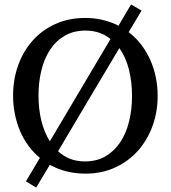

<svg xmlns="http://www.w3.org/2000/svg" viewBox="-20 -768 771 867"><path d="M479 -591.8Q456.5 -610.4 428.2 -620.1Q399.9 -629.9 366.2 -629.9Q312 -629.9 272 -606.4Q231.9 -583 205.6 -542.7Q179.2 -502.4 166.5 -449Q153.8 -395.5 153.8 -335.9Q153.8 -276.4 166.5 -223.6Q179.2 -170.9 205.1 -129.9ZM576.2 -334Q576.2 -398.9 562 -454.6Q547.9 -510.3 519 -550.8Q458.5 -449.2 387.5 -330.1Q316.4 -210.9 242.2 -85Q266.1 -63 296.1 -51Q326.2 -39.1 363.8 -39.1Q418 -39.1 457.8 -63Q497.6 -86.9 523.9 -127.2Q550.3 -167.5 563.2 -220.9Q576.2 -274.4 576.2 -334ZM691.9 -335Q691.9 -262.2 668.5 -198.2Q645 -134.3 602.3 -86.7Q559.6 -39.1 499.5 -11.5Q439.5 16.1 366.2 16.1Q320.8 16.1 280.3 5.9Q239.7 -4.4 205.1 -23.9Q189.5 2.4 174.1 27.8Q158.7 53.2 143.1 79.1L97.2 50.8L160.2 -55.2Q131.3 -78.6 108.9 -109.1Q86.4 -139.6 71 -175.5Q55.7 -211.4 47.4 -251.7Q39.1 -292 39.1 -335.9Q39.1 -409.2 62 -473.1Q85 -537.1 127.4 -584.7Q169.9 -632.3 230.2 -659.7Q290.5 -687 365.2 -687Q407.2 -687 445.1 -677.7Q482.9 -668.5 515.1 -651.9L571.8 -748L619.1 -720.2Q606.4 -698.2 591.6 -673.8Q576.7 -649.4 561 -623Q592.3 -599.1 616.5 -567.9Q640.6 -536.6 657.5 -499.8Q674.3 -462.9 683.1 -421.1Q691.9 -379.4 691.9 -335Z"/></svg>

Font: BabelStone Ogham Pictish
Style: Bold
Weight: 700
Designer: Andrew West
Foundry: BabelStone
Version: Version 1.02 March 14, 2022